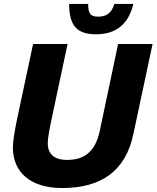

<svg xmlns="http://www.w3.org/2000/svg" viewBox="-20 -933 790 969"><path d="M465 -760C565 -760 628 -810 653 -913H557C543 -866 516 -849 476 -849C438 -849 425 -862 425 -913H329C329 -797 374 -760 465 -760ZM294 16C492 16 614 -71 653 -256L750 -711H576L483 -270C459 -160 398 -126 319 -126C253 -126 221 -156 221 -210C221 -236 229 -277 237 -316L321 -711H147L66 -331C55 -278 45 -221 45 -189C45 -63 134 16 294 16Z"/></svg>

Font: Geist ExtraBold
Style: Italic
Weight: 800
Italic angle: -12°
Designer: Basement.studio, Andrés Briganti, Mateo Zaragoza
Foundry: Basement.studio, Vercel, Andrés Briganti, Guido Ferreyra, Mateo Zaragoza
Version: Version 1.500